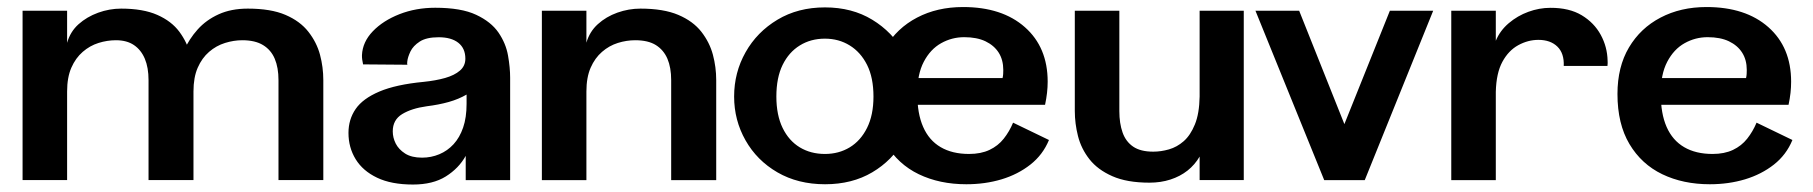

<svg xmlns="http://www.w3.org/2000/svg" viewBox="-20 -502 5053 535"><path d="M317.6 -478Q378.7 -478 418.3 -460.5Q457.9 -443 479.8 -413.5Q501.7 -383.9 510.4 -349.4Q519.1 -314.8 519.1 -278.7V-0.2H393.9V-278.7Q393.9 -313.7 383.6 -338.2Q373.3 -362.7 353.4 -376.3Q333.5 -389.9 303.1 -389.9Q278.7 -389.9 254.5 -382.3Q230.3 -374.7 210.5 -357.5Q190.6 -340.3 178.8 -313.3Q167 -286.3 167 -247.2V-0.2H42.9V-472H167V-382.7Q175.8 -413.8 198.9 -434.5Q221.9 -455.1 253.5 -466.6Q285 -478 317.6 -478ZM670.5 -478Q734.9 -478 775.5 -460.5Q816.2 -443 839.3 -413.5Q862.5 -383.9 871.7 -349.4Q880.9 -314.8 880.9 -278.7V-0.2H756V-278.7Q756 -313.7 745.6 -338.2Q735.3 -362.7 713.1 -376.3Q691 -389.9 655.1 -389.9Q631.5 -389.9 607 -382.3Q582.5 -374.7 562.6 -357.5Q542.7 -340.3 530.9 -313.3Q519.1 -286.3 519.1 -247.2L472.3 -292.9Q477.3 -327.1 492.1 -360.2Q506.9 -393.3 530.7 -419.8Q554.5 -446.4 589.3 -462.2Q624.1 -478 670.5 -478Z M1130.7 12.2Q1070.5 12.2 1030.8 -6.8Q991.1 -25.7 971 -58.4Q951 -91.1 951 -131.6Q951 -169.3 971 -198.3Q990.9 -227.3 1037.1 -246.9Q1083.3 -266.5 1160.5 -273.9Q1193.9 -277.3 1220.2 -284.7Q1246.5 -292.2 1261.6 -305.3Q1276.7 -318.3 1276.7 -338.5Q1276.7 -367.2 1257.2 -382.7Q1237.6 -398.2 1202.4 -398.2Q1168.1 -398.2 1149.6 -386.2Q1131.1 -374.2 1123.6 -358.4Q1116.1 -342.6 1114.9 -330.9Q1114.7 -327.7 1114.5 -325.5Q1114.3 -323.3 1115.4 -321.6L991.7 -322.6Q990.2 -329.7 989.3 -335.9Q988.4 -342.1 988.6 -348.5Q990.3 -385.1 1018.8 -414.8Q1047.3 -444.5 1093.1 -462.5Q1138.9 -480.4 1192.7 -480.4Q1265.1 -480.4 1306.7 -460.8Q1348.4 -441.3 1369.1 -411.1Q1389.7 -380.9 1395.6 -347.2Q1401.5 -313.5 1401.5 -285.5V0H1277.7V-67.7Q1258.4 -33 1222.3 -10.4Q1186.2 12.2 1130.7 12.2ZM1156.1 -62.7Q1181.4 -62.7 1204.1 -72.2Q1226.9 -81.7 1243.9 -100.2Q1260.9 -118.7 1270.5 -146.6Q1280.1 -174.5 1280.1 -212.6V-238.5Q1258.1 -225.7 1230.6 -217.9Q1203 -210.1 1169.1 -205.9Q1126.7 -200 1100.5 -184Q1074.4 -168 1074.4 -136Q1074.4 -118.5 1082.6 -102.1Q1090.9 -85.7 1108.8 -74.2Q1126.8 -62.7 1156.1 -62.7Z M1764.6 -478Q1828.9 -478 1870.1 -460.5Q1911.2 -443 1934.3 -413.5Q1957.3 -383.9 1966.5 -349.4Q1975.7 -314.8 1975.7 -278.7V0H1850.2V-278.7Q1850.2 -313.7 1839.8 -338.2Q1829.3 -362.7 1807.7 -376.3Q1786 -389.9 1750.1 -389.9Q1725.7 -389.9 1701.5 -382.3Q1677.3 -374.7 1657.5 -357.5Q1637.6 -340.3 1625.8 -313.3Q1614 -286.3 1614 -247.2V0H1489.9V-472H1614V-383.1Q1622.9 -413.9 1645.9 -434.7Q1668.8 -455.5 1700.3 -466.8Q1731.9 -478 1764.6 -478Z M2279 11.4Q2203.5 11.4 2146.2 -21.8Q2089 -55 2057.3 -111.1Q2025.6 -167.1 2025.6 -233Q2025.6 -299.9 2057.5 -356.4Q2089.3 -412.9 2146.4 -447.1Q2203.5 -481.4 2278.8 -481.4Q2354.1 -481.4 2410.4 -447.1Q2466.7 -412.9 2498.4 -356.4Q2530.1 -299.9 2530.1 -233Q2530.1 -167.1 2498.4 -111.1Q2466.6 -55 2410.4 -21.8Q2354.3 11.4 2279 11.4ZM2278.7 -73Q2317.2 -73 2347.7 -91.4Q2378.1 -109.8 2396 -145.6Q2413.9 -181.5 2413.9 -233Q2413.9 -285.5 2396.1 -321.1Q2378.3 -356.6 2347.7 -375.4Q2317.2 -394.3 2278.5 -394.3Q2239.2 -394.3 2208.7 -375.4Q2178.1 -356.6 2160.7 -321.1Q2143.3 -285.5 2143.3 -233Q2143.3 -181.5 2160.7 -145.6Q2178.1 -109.8 2208.6 -91.4Q2239.1 -73 2278.7 -73ZM2527.3 -284.5H2773.6Q2775 -290.6 2775.3 -296Q2775.6 -301.4 2775.6 -307.1Q2775.6 -335 2762.9 -355.2Q2750.1 -375.3 2726.1 -386.9Q2702 -398.4 2666.7 -398.4Q2632.3 -398.4 2602.4 -381.6Q2572.5 -364.9 2554.1 -329.9Q2535.7 -294.9 2536.1 -240.9Q2535.8 -185.9 2552.3 -148.4Q2568.7 -110.9 2601.1 -92Q2633.5 -73 2680.2 -73Q2713.4 -73 2737.2 -84.3Q2761.1 -95.6 2776.9 -115.6Q2792.7 -135.6 2802.9 -160.2L2902.9 -111.9Q2885.9 -70.7 2851.2 -43.4Q2816.5 -16.1 2770.8 -2.3Q2725.1 11.4 2672.7 11.4Q2598.2 11.4 2540.2 -16.5Q2482.2 -44.4 2448.8 -100.6Q2415.3 -156.7 2415.3 -240.2Q2415.3 -315.8 2447.3 -369.7Q2479.3 -423.7 2535.4 -453Q2591.5 -482.4 2663.5 -482.4Q2772.3 -482.4 2835.8 -426.3Q2899.3 -370.2 2899.3 -274.4Q2899.3 -259.3 2897.5 -243.3Q2895.7 -227.3 2892 -209.9H2524Z M3183 7Q3120.2 7 3079.4 -11.1Q3038.6 -29.1 3015.7 -58.3Q2992.8 -87.5 2983.8 -122.7Q2974.9 -157.9 2974.9 -192.7V-472H3099V-192.5Q3099 -158.4 3108 -132.9Q3116.9 -107.5 3137.5 -93.4Q3158.1 -79.4 3193.4 -79.4Q3215.1 -79.4 3237.4 -85.8Q3259.7 -92.2 3278.4 -108.6Q3297.2 -125.1 3309.5 -155.3Q3321.9 -185.4 3322.7 -233.1V-472H3445.7V-0.2H3322.7V-65.7Q3309.6 -43.1 3289 -26.7Q3268.3 -10.4 3241.3 -1.7Q3214.3 7 3183 7Z M3669.9 0 3478.3 -472H3600.1L3747.3 -102.9H3704.7L3852.8 -472H3973.5L3782.8 0Z M4023.9 0V-472H4148V-388.4Q4159.7 -416.7 4184.1 -437.4Q4208.5 -458.1 4238.7 -469.1Q4269 -480.2 4300.1 -480.2Q4352.6 -480.4 4387.4 -459.5Q4422.1 -438.6 4440.4 -404.9Q4458.7 -371.3 4459.5 -333Q4459.7 -329.5 4459.7 -326.2Q4459.7 -322.9 4459.1 -318.2H4337.3Q4338.8 -353.5 4319.5 -372.2Q4300.2 -390.9 4266.6 -390.9Q4237.7 -390.9 4210.6 -376.1Q4183.5 -361.3 4166.4 -329.9Q4149.3 -298.5 4148 -246.3V0Z M4599 -284.5H4845.3Q4846.7 -290.6 4847 -296Q4847.3 -301.4 4847.3 -307.1Q4847.3 -335 4834.5 -355.2Q4821.8 -375.3 4797.7 -386.9Q4773.7 -398.4 4738.3 -398.4Q4703.9 -398.4 4674 -381.6Q4644.1 -364.9 4625.7 -329.9Q4607.3 -294.9 4607.8 -240.9Q4607.5 -185.9 4623.9 -148.4Q4640.4 -110.9 4672.8 -92Q4705.2 -73 4751.9 -73Q4785.1 -73 4808.9 -84.3Q4832.7 -95.6 4848.5 -115.6Q4864.3 -135.6 4874.6 -160.2L4974.5 -111.9Q4957.6 -70.7 4922.9 -43.4Q4888.1 -16.1 4842.4 -2.3Q4796.7 11.4 4744.4 11.4Q4669.9 11.4 4611.9 -16.5Q4553.9 -44.4 4520.4 -100.6Q4487 -156.7 4487 -240.2Q4487 -315.8 4519 -369.7Q4551 -423.7 4607.1 -453Q4663.2 -482.4 4735.1 -482.4Q4844 -482.4 4907.5 -426.3Q4970.9 -370.2 4970.9 -274.4Q4970.9 -259.3 4969.2 -243.3Q4967.4 -227.3 4963.7 -209.9H4595.7Z"/></svg>

Font: Panamera Thin
Style: Regular
Weight: 100
Designer: Bastien Sozeau
Foundry: NBR — Bastien Sozeau
Version: Version 3.003;gftools[0.9.33]